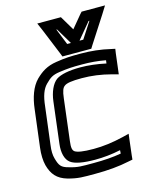

<svg xmlns="http://www.w3.org/2000/svg" viewBox="-112 -779 701 887"><g transform="rotate(-15 238.5 -335.0)"><path d="M417 -4 425 -72 429 -104 397 -96C347 -84 301 -78 255 -78C204 -78 178 -83 166 -91C157 -98 154 -110 158 -141L182 -339C186 -374 192 -388 202 -395C213 -404 238 -408 286 -408C331 -408 377 -402 426 -389L456 -381L460 -413L468 -479L471 -499L452 -503C406 -514 358 -519 310 -519C259 -519 238 -518 193 -511C146 -504 119 -485 92 -459C61 -428 45 -379 39 -326L17 -148C13 -116 14 -86 20 -63C32 -19 54 9 103 23C151 36 174 35 232 35C293 35 348 30 394 20L415 16L417 -4ZM370 -25C331 -18 288 -15 238 -15C179 -15 162 -14 122 -26C87 -35 79 -46 69 -82C64 -99 63 -120 67 -148L89 -326C94 -374 105 -405 125 -425C148 -448 160 -457 194 -462C237 -468 254 -469 304 -469C342 -469 379 -466 416 -459L414 -444C372 -453 331 -458 292 -458C239 -458 198 -450 176 -435C153 -418 137 -381 132 -339L108 -141C103 -101 111 -66 133 -50C153 -35 194 -28 249 -28C288 -28 329 -32 371 -41L370 -25ZM241 -528H348H364L372 -541L454 -668L477 -705H436H378H365L356 -695L307 -636L272 -695L266 -705H253H195H153L169 -668L221 -541L226 -528H241ZM320 -578H321L385 -655H389L339 -578H320ZM262 -578 231 -655H234L280 -578H262Z"/></g></svg>

Font: Gamestation Display Outline
Style: Italic
Weight: 400
Designer: Jonas Hecksher
Foundry: Jonas Hecksher, Playtypeª, e-types AS
Version: Version 1.003